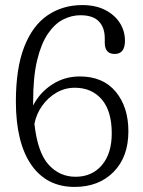

<svg xmlns="http://www.w3.org/2000/svg" viewBox="-20 -729 563 756"><path d="M304 -709Q356.5 -709 394 -689.8Q431.5 -670.5 451.8 -638.8Q472 -607 472 -568.5Q472 -516.5 431.5 -516.5Q392.5 -516.5 392.5 -561V-578.5Q392.5 -620.5 369.2 -644.8Q346 -669 296.5 -669Q261.5 -669 228.2 -652Q195 -635 168.5 -596Q142 -557 126.2 -491.8Q110.5 -426.5 110.5 -330.5Q110.5 -322 110.5 -313.5Q136 -364 184.8 -396Q233.5 -428 294.5 -428Q385.5 -428 435.5 -368Q485.5 -308 485.5 -212Q485.5 -111 427.2 -52Q369 7 273.5 7Q163.5 7 103.2 -80Q43 -167 42.5 -328Q42.5 -460.5 75.5 -544.8Q108.5 -629 167.8 -669Q227 -709 304 -709ZM274.5 -383.5Q235.5 -383.5 202 -364Q168.5 -344.5 145.8 -312.2Q123 -280 115.5 -241.5Q128 -128.5 171.2 -80.8Q214.5 -33 277.5 -33Q342.5 -33 381.2 -78.8Q420 -124.5 420 -203.5Q420 -292 380.5 -337.8Q341 -383.5 274.5 -383.5Z"/></svg>

Font: Fraunces 144pt S100 Light
Style: Regular
Weight: 300
Version: Version 1.000; ttfautohint (v1.8.3)